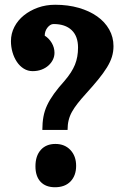

<svg xmlns="http://www.w3.org/2000/svg" viewBox="-20 -751 517 807"><path d="M158 -205H264Q264 -227 268.5 -245.5Q273 -264 282.5 -281Q292 -298 306.5 -316.5Q321 -335 341 -357Q371 -390 393 -417Q415 -444 429.5 -467.5Q444 -491 450.5 -512.5Q457 -534 457 -557Q457 -595 439 -627Q421 -659 388.5 -682Q356 -705 311 -718Q266 -731 212 -731Q173 -731 139.5 -719Q106 -707 80.5 -686.5Q55 -666 40.5 -638Q26 -610 26 -578Q26 -554 32.5 -531.5Q39 -509 51 -491Q63 -473 80 -462.5Q97 -452 117 -452Q138 -452 155 -458.5Q172 -465 184 -476Q196 -487 202.5 -500.5Q209 -514 209 -529Q209 -551 197.5 -570.5Q186 -590 168 -601Q168 -611 171 -619.5Q174 -628 179.5 -635Q185 -642 191.5 -646Q198 -650 205 -650Q254 -650 281 -624.5Q308 -599 308 -551Q308 -511 295 -479Q282 -447 252 -412Q225 -382 207 -357Q189 -332 178 -308.5Q167 -285 162.5 -260Q158 -235 158 -205ZM300 -54Q300 -95 276 -120.5Q252 -146 213 -146Q174 -146 151.5 -121Q129 -96 129 -52Q129 -10 150.5 13Q172 36 211 36Q253 36 276.5 11.5Q300 -13 300 -54Z"/></svg>

Font: GradeGX
Style: Regular
Weight: 100
Width: 1
Designer: Adam Twardoch
Foundry: Adam Twardoch
Version: Version 2.002; DEVELOPMENT